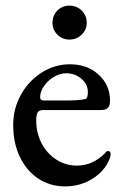

<svg xmlns="http://www.w3.org/2000/svg" viewBox="-20 -649 440 684"><path d="M27 -204Q27 -262 54.5 -311.5Q82 -361 128.5 -390.5Q175 -420 229 -420Q291 -420 331.5 -383Q372 -346 372 -290Q372 -273 364.5 -265Q357 -257 341 -257H134Q120 -257 114.5 -249Q109 -241 109 -220Q109 -176 128 -139Q147 -102 180.5 -80.5Q214 -59 254 -59Q310 -59 354 -103Q359 -111 365 -111Q374 -111 374 -100Q374 -85 360 -62Q339 -28 299.5 -6.5Q260 15 212 15Q158 15 116 -13Q74 -41 50.5 -90.5Q27 -140 27 -204ZM215 -291Q260 -291 284 -296Q293 -299 293 -321Q293 -349 270 -368.5Q247 -388 215 -388Q194 -388 172 -375Q150 -362 136.5 -342Q123 -322 123 -303Q123 -291 136 -291ZM167 -568Q167 -594 184.5 -611.5Q202 -629 227 -629Q253 -629 271 -611.5Q289 -594 289 -568Q289 -543 271 -525.5Q253 -508 227 -508Q202 -508 184.5 -525.5Q167 -543 167 -568Z"/></svg>

Font: EB Garamond Medium
Style: Regular
Weight: 500
Designer: Georg Duffner and Octavio Pardo
Foundry: Georg Duffner
Version: Version 1.000